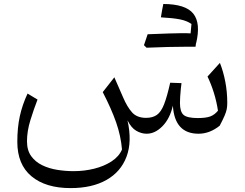

<svg xmlns="http://www.w3.org/2000/svg" viewBox="-20 -669 1234 969"><path d="M981.9 5.9Q861.3 5.9 852.5 -135.7Q837.4 -70.3 800 -32.2Q762.7 5.9 720.2 5.9Q693.4 5.9 667.7 -9Q642.1 -23.9 623.5 -61.5Q647.5 45.9 618.4 122.3Q589.4 198.7 516.8 239.5Q444.3 280.3 336.4 280.3Q210.4 280.3 138.9 220.7Q67.4 161.1 67.4 46.9Q67.4 -25.4 80.1 -83Q92.8 -140.6 119.1 -196.8L169.4 -166.5Q150.4 -117.7 133.3 -62.3Q116.2 -6.8 116.2 43.9Q116.2 89.4 137.2 118.7Q158.2 147.9 192.9 164.8Q227.5 181.6 269 188.2Q310.5 194.8 351.6 194.8Q405.3 194.8 455.3 182.4Q505.4 169.9 543 145.5Q580.6 121.1 595.7 85.4Q589.8 16.1 565.9 -52Q542 -120.1 498.5 -204.1L557.1 -278.8L601.6 -176.8Q622.1 -128.9 646.7 -101.6Q671.4 -74.2 717.3 -74.2Q750.5 -74.2 771.7 -89.1Q793 -104 808.1 -142.6Q823.2 -181.2 838.9 -251.5L896 -249.5Q894.5 -239.3 892.6 -220.5Q890.6 -201.7 889.4 -182.1Q888.2 -162.6 888.2 -149.4Q888.2 -105 906.5 -89.1Q924.8 -73.2 978.5 -73.2Q1019 -73.2 1041 -81.3Q1063 -89.4 1080.1 -110.4Q1072.8 -157.7 1059.3 -200.9Q1045.9 -244.1 1027.3 -282.7L1089.8 -351.6Q1106.9 -309.1 1116.9 -257.3Q1127 -205.6 1127 -149.4Q1127 -132.3 1124.3 -118.2Q1121.6 -104 1113.5 -85.2Q1105.5 -66.4 1088.9 -34.7Q1038.6 5.9 981.9 5.9ZM792 -581.5Q797.4 -616.2 804.2 -648.9Q917 -648.4 955.6 -600.1Q994.1 -551.8 969.7 -450.2L969.2 -451.2Q968.3 -440.4 966.8 -433.1H916.5Q835.4 -433.1 719.7 -428.2L706.5 -440.9Q711.4 -455.6 716.1 -469.2Q720.7 -482.9 725.1 -496.1Q859.4 -501.5 895.3 -501.5Q931.2 -501.5 941.9 -500.5L946.3 -547.9Q923.8 -564 889.2 -571Q854.5 -578.1 792 -581.5Z"/></svg>

Font: Pinar Regular
Style: Regular
Weight: 400
Designer: Amin Abedi
Version: Version 3.000